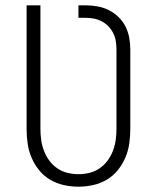

<svg xmlns="http://www.w3.org/2000/svg" viewBox="-20 -690 590 722"><path d="M275 12Q247 12 220 6Q193 0 169 -14Q145 -28 127.5 -49.5Q110 -71 99 -96.5Q88 -122 84 -149.5Q80 -177 80 -205V-670H132V-205Q132 -184 135 -163Q138 -142 145.5 -122.5Q153 -103 165.5 -86Q178 -69 195.5 -57Q213 -45 233.5 -40Q254 -35 275 -35Q296 -35 316.5 -40Q337 -45 354.5 -57Q372 -69 384.5 -86Q397 -103 404.5 -122.5Q412 -142 415 -163Q418 -184 418 -205V-503Q418 -519 415.5 -535Q413 -551 406 -565Q399 -579 388 -590.5Q377 -602 363 -609.5Q349 -617 333.5 -620Q318 -623 302 -623H275V-670H302Q324 -670 346.5 -666Q369 -662 389 -652Q409 -642 425.5 -626Q442 -610 452 -590Q462 -570 466 -548Q470 -526 470 -503V-205Q470 -177 466 -149.5Q462 -122 451 -96.5Q440 -71 422.5 -49.5Q405 -28 381 -14Q357 0 330 6Q303 12 275 12Z"/></svg>

Font: Lode Dark
Style: Regular
Weight: 400
Monospace: yes
Designer: Belleve Invis
Foundry: Belleve Invis
Version: Version 29.2.0; ttfautohint (v1.8.3)